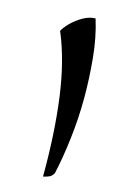

<svg xmlns="http://www.w3.org/2000/svg" viewBox="-107 -712 516 779"><g transform="rotate(15 151.5 -322.5)"><path d="M155 15Q156 -167 136 -315Q116 -463 69 -574Q77 -590 97 -610Q117 -630 143.5 -645Q170 -660 195 -660Q218 -586 226 -501.5Q234 -417 234 -339Q234 -251 223.5 -164Q213 -77 198 -11Q191 2 180.5 7Q170 12 155 15Z"/></g></svg>

Font: Alkalami
Style: Regular
Weight: 400
Designer: Becca Hirsbrunner Spalinger
Foundry: SIL International
Version: Version 2.000